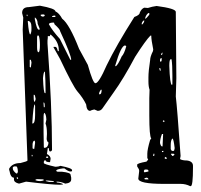

<svg xmlns="http://www.w3.org/2000/svg" viewBox="-20 -634 696 665"><path d="M80.1 -609.4 118.2 -614.3Q171.9 -604.5 171.9 -594.7Q184.6 -588.9 195.3 -569.3Q220.7 -549.8 253.9 -464.8L284.2 -409.2Q301.8 -345.7 310.5 -345.7Q322.3 -345.7 349.6 -408.2Q382.8 -476.6 445.3 -575.2Q463.9 -582 463.9 -589.8Q469.7 -603.5 479.5 -607.4L492.2 -606.4Q506.8 -611.3 522.5 -613.3Q588.9 -604.5 588.9 -592.8V-591.8L590.8 -363.3L588.9 -299.8Q593.8 -259.8 605.5 -93.8L603.5 -83Q611.3 -78.1 627.9 -78.1Q648.4 -75.2 648.4 -59.6V-53.7Q648.4 10.7 640.6 10.7H638.7Q623 2.9 606.4 2.9H548.8Q459 2.9 459 -15.6L461.9 -40V-43.9Q461.9 -47.9 455.1 -57.6V-63.5Q455.1 -68.4 487.3 -74.2L493.2 -81.1L490.2 -86.9V-101.6Q490.2 -116.2 500 -149.4L503.9 -154.3Q497.1 -162.1 497.1 -234.4V-293.9L498 -323.2Q494.1 -334 494.1 -351.6V-366.2Q494.1 -387.7 500 -425.8Q500 -437.5 509.8 -457L510.7 -462.9Q503.9 -496.1 503.9 -510.7H501Q484.4 -494.1 448.2 -437.5Q407.2 -360.4 374 -314.5L335 -258.8Q329.1 -250 318.4 -250L306.6 -254.9Q296.9 -252.9 292 -250Q280.3 -250 278.3 -272.5Q267.6 -294.9 248 -317.4Q232.4 -335.9 188.5 -428.7L177.7 -448.2L165 -470.7L166 -471.7H171.9Q176.8 -471.7 179.7 -459L180.7 -457H183.6V-460.9Q183.6 -490.2 156.2 -513.7H153.3V-508.8H145.5V-502.9L144.5 -493.2V-483.4Q160.2 -268.6 160.2 -114.3Q158.2 -109.4 153.3 -109.4Q149.4 -109.4 149.4 -120.1L147.5 -121.1H145.5L142.6 -100.6Q155.3 -93.8 155.3 -84L153.3 -72.3Q137.7 -72.3 137.7 -79.1H134.8L131.8 -74.2V-69.3Q131.8 -65.4 170.9 -56.6H174.8Q181.6 -56.6 189.5 -59.6Q229.5 -51.8 229.5 -44.9V-41L223.6 -40Q216.8 -40 203.1 -50.8H198.2Q174.8 -47.9 174.8 -43Q175.8 -39.1 181.6 -39.1H195.3Q224.6 -36.1 224.6 -28.3L226.6 -18.6V-12.7Q226.6 0 206.1 2Q191.4 -4.9 175.8 -4.9V-3.9Q175.8 -1 185.5 -1Q198.2 2 198.2 4.9L187.5 5.9Q158.2 5.9 70.3 -4.9L45.9 2Q28.3 -2 28.3 -12.7V-18.6Q16.6 -18.6 12.7 -43L11.7 -44.9V-49.8Q22.5 -69.3 50.8 -69.3Q75.2 -75.2 75.2 -78.1V-79.1L58.6 -531.2L60.5 -573.2L56.6 -588.9Q56.6 -609.4 80.1 -609.4ZM149.4 -549.8Q161.1 -528.3 187.5 -499L223.6 -426.8H226.6Q226.6 -443.4 188.5 -525.4Q188.5 -532.2 168.9 -549.8L167 -555.7H161.1Q149.4 -554.7 149.4 -549.8ZM132.8 -243.2Q130.9 -237.3 130.9 -230.5V-175.8L131.8 -124L132.8 -122.1H134.8Q144.5 -122.1 147.5 -135.7V-141.6Q143.6 -141.6 141.6 -152.3L142.6 -169.9V-170.9Q142.6 -194.3 137.7 -206.1L140.6 -219.7Q139.6 -241.2 132.8 -243.2ZM378.9 -406.2 380.9 -404.3Q388.7 -409.2 401.4 -438.5Q410.2 -447.3 417 -472.7V-474.6L413.1 -476.6Q399.4 -476.6 378.9 -406.2ZM566.4 -406.2Q568.4 -342.8 575.2 -339.8L577.1 -341.8V-373Q577.1 -410.2 574.2 -428.7H571.3Q566.4 -428.7 566.4 -406.2ZM128.9 -363.3Q130.9 -311.5 135.7 -311.5H137.7V-324.2Q137.7 -354.5 135.7 -385.7H134.8Q130.9 -385.7 128.9 -363.3ZM114.3 -510.7H109.4L108.4 -504.9V-470.7Q108.4 -453.1 113.3 -453.1Q118.2 -453.1 118.2 -478.5Q118.2 -499 114.3 -510.7ZM577.1 -154.3Q571.3 -148.4 571.3 -131.8V-117.2L575.2 -111.3H581.1Q584 -111.3 585 -121.1Q581.1 -154.3 577.1 -154.3ZM91.8 -207 92.8 -206.1Q101.6 -206.1 101.6 -235.4V-266.6L100.6 -272.5Q95.7 -272.5 91.8 -207ZM77.1 -561.5 76.2 -560.5V-559.6Q80.1 -514.6 85 -514.6Q88.9 -521.5 88.9 -532.2V-540Q88.9 -560.5 77.1 -561.5ZM28.3 -57.6 24.4 -54.7V-49.8Q24.4 -43 36.1 -33.2H38.1Q41 -33.2 42 -40Q41 -57.6 36.1 -57.6ZM544.9 -169.9H541Q534.2 -152.3 534.2 -138.7Q537.1 -127 541 -127H543L544.9 -168ZM101.6 -573.2H100.6V-567.4Q107.4 -531.2 114.3 -531.2H117.2V-535.2L110.4 -551.8Q110.4 -566.4 101.6 -573.2ZM92.8 -135.7V-120.1L96.7 -118.2H98.6L101.6 -139.6L100.6 -146.5H98.6Q94.7 -146.5 92.8 -135.7ZM107.4 -13.7 101.6 -10.7Q108.4 -6.8 118.2 -6.8H121.1L130.9 -8.8V-12.7ZM482.4 -570.3 483.4 -569.3Q486.3 -569.3 497.1 -583V-588.9H494.1Q486.3 -584 482.4 -570.3ZM98.6 -305.7H96.7V-296.9V-295.9Q96.7 -281.2 100.6 -281.2L103.5 -291Q101.6 -305.7 98.6 -305.7ZM481.4 -46.9 478.5 -43V-39.1L480.5 -37.1L494.1 -40V-43Q493.2 -46.9 487.3 -46.9ZM86.9 -426.8H83V-402.3L85.9 -400.4H86.9L88.9 -416V-418.9ZM332 -323.2H329.1Q323.2 -314.5 323.2 -309.6V-307.6H326.2Q331.1 -307.6 332 -320.3ZM145.5 -8.8H138.7V-6.8L150.4 -3.9H166V-6.8ZM127 -584 121.1 -583V-580.1Q121.1 -578.1 128.9 -576.2Q134.8 -578.1 134.8 -580.1V-582L131.8 -584ZM470.7 -549.8H472.7H473.6Q479.5 -556.6 479.5 -561.5V-563.5H478.5Q470.7 -558.6 470.7 -549.8ZM487.3 -18.6 480.5 -16.6V-13.7L483.4 -12.7H494.1V-13.7Q492.2 -18.6 487.3 -18.6ZM581.1 -101.6H572.3V-99.6L577.1 -93.8H579.1L584 -97.7V-99.6ZM160.2 -576.2V-575.2H170.9L171.9 -576.2V-578.1L170.9 -580.1Q161.1 -580.1 160.2 -576.2ZM534.2 -425.8V-422.9L536.1 -419.9Q540 -420.9 540 -426.8V-432.6H538.1Q534.2 -431.6 534.2 -425.8ZM130.9 -279.3V-275.4L131.8 -262.7H134.8V-269.5Q134.8 -279.3 130.9 -279.3ZM141.6 -91.8 138.7 -89.8 141.6 -86.9H145.5L147.5 -89.8L145.5 -91.8ZM514.6 -101.6H511.7L510.7 -95.7V-93.8H513.7L514.6 -96.7ZM553.7 -90.8 549.8 -86.9 551.8 -84H557.6V-86.9ZM534.2 -398.4H532.2V-394.5L534.2 -388.7H536.1V-395.5ZM538.1 -443.4H540Q543 -445.3 543 -452.1Q538.1 -450.2 538.1 -443.4ZM547.9 -216.8H544.9L543.9 -213.9L547.9 -210.9L549.8 -213.9V-214.8ZM546.9 -111.3H541V-107.4H543.9L546.9 -110.4ZM42 -19.5H38.1V-16.6L40 -13.7L42 -15.6H43ZM75.2 -583H72.3V-580.1L74.2 -578.1H75.2ZM91.8 -97.7H89.8V-92.8H92.8V-95.7Z"/></svg>

Font: Love Ya Like A Sister
Style: Regular
Weight: 400
Designer: Kimberly Geswein
Foundry: Kimberly Geswein
Version: Version 1.002 2007